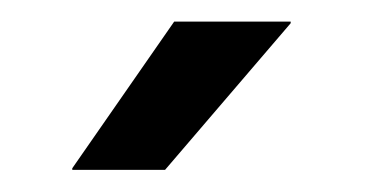

<svg xmlns="http://www.w3.org/2000/svg" viewBox="-20 -704 338 178"><path d="M141.5 -684H249.5V-682.5L133 -546.5H47V-548Z"/></svg>

Font: Anek Tamil Medium Medium
Style: Regular
Weight: 500
Version: Version 1.003